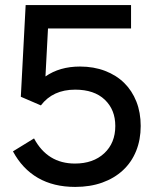

<svg xmlns="http://www.w3.org/2000/svg" viewBox="-20 -720 623 756"><path d="M276 16Q191 16 129.5 -19.5Q68 -55 31 -124L114 -175Q167 -76 275 -76Q347 -76 390.5 -116.5Q434 -157 434 -224Q434 -288 392.5 -327.5Q351 -367 276 -367Q188 -367 141 -305L62 -339L81 -700H496V-608H169L159 -419Q215 -458 295 -458Q349 -458 393.5 -441Q438 -424 469 -393.5Q500 -363 517 -320Q534 -277 534 -224Q534 -170 516 -125.5Q498 -81 464 -49.5Q430 -18 382.5 -1Q335 16 276 16Z"/></svg>

Font: NT Somic Medium
Style: Regular
Weight: 500
Designer: Ravid Balaliev — lead type designer, mastering
Michael Voronin — secret advisor, marketing
Ivan Kovalenko — best boy
Foundry: NT Type
Version: Version 0.7